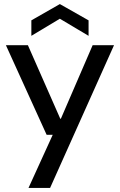

<svg xmlns="http://www.w3.org/2000/svg" viewBox="-20 -718 589 943"><path d="M120 205 239 -56H209L9 -496H117L276 -135H279L435 -496H540L226 205ZM134 -542V-618L274 -698L415 -618V-542L274 -626Z"/></svg>

Font: DM Sans 36pt Medium
Style: Regular
Weight: 500
Designer: Colophon Foundry, Jonny Pinhorn
Foundry: Colophon Foundry
Version: Version 4.004;gftools[0.9.30]